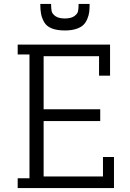

<svg xmlns="http://www.w3.org/2000/svg" viewBox="-20 -957 660 977"><path d="M70 -680H130V-671V-50H70V0H560V-158H504V-59H202V-341H490V-401H202V-671H484V-572H540V-730H70ZM436 -937Q436 -913 434 -896Q432 -879 424 -860Q416 -841 403 -829Q390 -817 366.5 -809.5Q343 -802 310 -802Q270 -802 243.5 -812.5Q217 -823 205 -844Q193 -865 189 -886Q185 -907 185 -937H240Q240 -913 243 -899.5Q246 -886 262.5 -874.5Q279 -863 310 -863Q341 -863 357.5 -874.5Q374 -886 377 -899.5Q380 -913 380 -937Z"/></svg>

Font: Glegoo
Style: Regular
Weight: 400
Version: Version 2.0.1; ttfautohint (v0.9) -r 48 -G 60